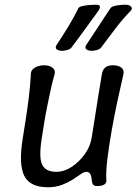

<svg xmlns="http://www.w3.org/2000/svg" viewBox="-20 -782 580 809"><path d="M428 -25Q430 -12 420 -5Q410 2 389 2Q376 2 371.5 -5.5Q367 -13 366 -27Q365 -42 359.5 -50Q354 -58 343 -58Q334 -58 320 -48Q306 -38 286.5 -25.5Q267 -13 241 -3Q215 7 182 7Q106 7 82 -41.5Q58 -90 76 -200Q83 -242 90 -288.5Q97 -335 102.5 -381Q108 -427 110 -469Q110 -482 118 -490Q126 -498 138.5 -502.5Q151 -507 165 -507Q180 -507 191 -502.5Q202 -498 207.5 -490Q213 -482 210 -469Q201 -438 193.5 -403.5Q186 -369 179 -334.5Q172 -300 166.5 -266Q161 -232 156 -200Q143 -119 157.5 -88.5Q172 -58 218 -58Q250 -58 281.5 -78.5Q313 -99 336.5 -131.5Q360 -164 366 -200Q373 -242 380 -288Q387 -334 394.5 -380Q402 -426 409 -468Q412 -488 423.5 -497.5Q435 -507 455 -507Q478 -507 491 -497.5Q504 -488 500 -469Q488 -417 474.5 -354.5Q461 -292 450 -229Q439 -166 432.5 -112.5Q426 -59 428 -25ZM282 -583Q278 -576 265.5 -572Q253 -568 243 -568H239Q229 -568 220 -573.5Q211 -579 218 -592Q244 -631 267.5 -669.5Q291 -708 310 -747Q313 -753 325 -756Q337 -759 352.5 -760.5Q368 -762 379 -762H386Q395 -762 398.5 -759Q402 -756 401 -750.5Q400 -745 395 -737Q367 -699 339 -660Q311 -621 282 -583ZM407 -583Q403 -576 390.5 -572Q378 -568 368 -568H364Q354 -568 345 -573.5Q336 -579 343 -592Q369 -631 394 -669.5Q419 -708 445 -747Q450 -755 469 -758.5Q488 -762 504 -762H511Q520 -762 526.5 -758.5Q533 -755 535 -749.5Q537 -744 532 -738Q495 -700 465.5 -660.5Q436 -621 407 -583Z"/></svg>

Font: Winky Sans Light
Style: Italic
Weight: 300
Italic angle: -8.97852°
Designer: Simon Atzbach
Foundry: typofactur
Version: Version 1.205